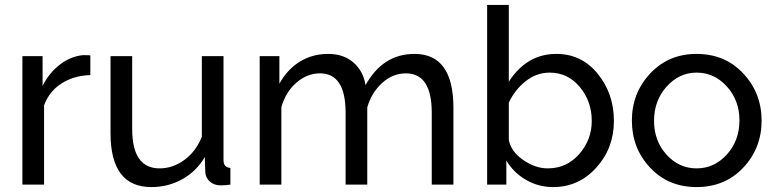

<svg xmlns="http://www.w3.org/2000/svg" viewBox="-20 -750 3150 780"><path d="M347 -445Q280 -443 230 -411Q180 -379 159 -322V0H71V-522H153V-401Q180 -455 224.5 -488.5Q269 -522 318 -526Q340 -526 347 -525Z M429 -209V-522H517V-226Q517 -66 628 -66Q683 -66 730 -101Q777 -136 800 -195V-522H888V-100Q888 -69 916 -68V0Q896 3 876 3Q850 3 832.5 -12.5Q815 -28 814 -51L812 -112Q778 -54 720.5 -22Q663 10 595 10Q429 10 429 -209Z M1822 0H1734V-292Q1734 -452 1629 -452Q1576 -452 1533 -413.5Q1490 -375 1472 -314V0H1384V-292Q1384 -452 1280 -452Q1228 -452 1184.5 -414.5Q1141 -377 1123 -315V0H1035V-522H1115V-410Q1147 -468 1198 -499.5Q1249 -531 1313 -531Q1376 -531 1416 -496Q1456 -461 1465 -404Q1535 -531 1664 -531Q1822 -531 1822 -312Z M2037 -98V0H1959V-730H2047V-418Q2120 -531 2240 -531Q2343 -531 2408.5 -450Q2474 -369 2474 -259Q2474 -148 2402.5 -69Q2331 10 2227 10Q2167 10 2116.5 -19.5Q2066 -49 2037 -98ZM2384 -259Q2384 -338 2335.5 -396.5Q2287 -455 2213 -455Q2160 -455 2116 -420.5Q2072 -386 2047 -333V-182Q2056 -134 2105.5 -100Q2155 -66 2205 -66Q2282 -66 2333 -124Q2384 -182 2384 -259Z M2810 -531Q2925 -531 2999.5 -451.5Q3074 -372 3074 -260Q3074 -148 2999.5 -69Q2925 10 2810 10Q2695 10 2621 -69Q2547 -148 2547 -260Q2547 -372 2621.5 -451.5Q2696 -531 2810 -531ZM2984 -261Q2984 -342 2933 -398.5Q2882 -455 2810 -455Q2739 -455 2688 -398Q2637 -341 2637 -259Q2637 -178 2687.5 -122Q2738 -66 2810 -66Q2882 -66 2933 -122.5Q2984 -179 2984 -261Z"/></svg>

Font: Raleway-v4020 Medium
Style: Regular
Weight: 500
Designer: Matt McInerney, Pablo Impallari, Rodrigo Fuenzalida
Foundry: Matt McInerney, Pablo Impallari, Rodrigo Fuenzalida
Version: Version 4.020;PS 004.020;hotconv 1.0.88;makeotf.lib2.5.64775